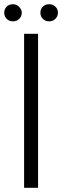

<svg xmlns="http://www.w3.org/2000/svg" viewBox="-38 -888 294 908"><path d="M76 -728H142V0H76ZM23 -787Q5 -787 -6.5 -799Q-18 -811 -18 -828Q-18 -845 -6.5 -856.5Q5 -868 23 -868Q41 -868 53 -855Q65 -842 65 -828Q65 -811 53 -799Q41 -787 23 -787ZM194 -787Q176 -787 164.5 -799Q153 -811 153 -828Q153 -845 164.5 -856.5Q176 -868 194 -868Q212 -868 224 -856.5Q236 -845 236 -828Q236 -811 224 -799Q212 -787 194 -787Z"/></svg>

Font: Murecho Light
Style: Regular
Weight: 300
Designer: Neil Summerour
Foundry: Positype
Version: Version 1.010; ttfautohint (v1.8.3)